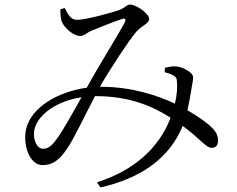

<svg xmlns="http://www.w3.org/2000/svg" viewBox="-20 -762 1040 843"><path d="M230 -153C208 -123 194 -109 168 -109C141 -109 121 -154 132 -197C149 -261 231 -319 338 -335C300 -267 254 -185 230 -153ZM703 -445C719 -441 730 -437 741 -431C754 -423 757 -417 757 -400C759 -378 757 -345 748 -307C670 -344 555 -381 424 -381H419L421 -385C462 -457 545 -583 577 -621C599 -648 635 -658 635 -679C635 -702 578 -742 551 -742C535 -742 530 -726 495 -715C459 -704 359 -675 318 -675C289 -675 279 -700 264 -727L245 -721C245 -704 246 -681 251 -668C262 -639 303 -604 332 -604C350 -604 364 -620 381 -627C419 -643 481 -667 517 -679C530 -683 535 -678 527 -662C503 -616 413 -472 366 -386L361 -377C233 -359 115 -290 94 -193C80 -122 111 -37 167 -37C213 -37 242 -62 273 -107C302 -147 353 -256 397 -340H399C557 -340 659 -290 729 -245C679 -112 565 -11 406 38L421 61C603 20 726 -71 782 -209C857 -155 884 -113 909 -113C928 -113 937 -125 937 -141C938 -163 932 -179 913 -199C890 -223 852 -249 803 -278C811 -313 817 -349 820 -368C823 -391 828 -407 828 -423C828 -442 788 -466 757 -470C740 -472 720 -469 704 -464Z"/></svg>

Font: Source Han Serif AKR9
Style: Regular
Weight: 400
Designer: Ryoko NISHIZUKA 西塚涼子 (kana & ideographs); Frank Grießhammer (Latin, Greek & Cyrillic); Sandoll Communications 산돌커뮤니케이션, 
Foundry: Adobe Systems Incorporated
Version: Version 1.005;hotconv 1.0.107;makeotfexe 2.5.65593